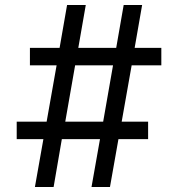

<svg xmlns="http://www.w3.org/2000/svg" viewBox="-20 -750 714 770"><path d="M120 0 154 -192H47V-262H167L207 -488H100V-558H219L249 -730H324L294 -558H446L476 -730H550L520 -558H627V-488H508L468 -262H574V-192H455L421 0H347L381 -192H228L195 0ZM237 -235 217 -262H417L389 -235L438 -515L458 -488H258L286 -515Z"/></svg>

Font: M PLUS 1 Thin
Style: Regular
Weight: 400
Version: Version 1.001